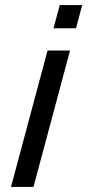

<svg xmlns="http://www.w3.org/2000/svg" viewBox="-20 -560 369 760"><path d="M216.5 -540 191.8 -448H280.8L305.5 -540ZM168.2 -360 23.5 180H112.5L257.2 -360Z"/></svg>

Font: Manrope
Style: MediumItalic
Weight: 500
Italic angle: -15°
Designer: Mikhail Sharanda
Foundry: Mikhail Sharanda
Version: Version 4.502;hotconv 1.0.109;makeotfexe 2.5.65596